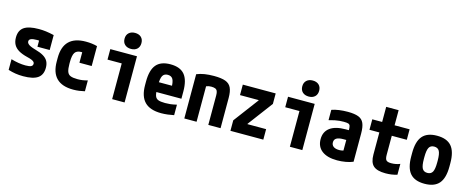

<svg xmlns="http://www.w3.org/2000/svg" viewBox="-39 -1418 5078 2087"><g transform="rotate(15 2500.0 -375.0)"><path d="M234 10Q188 10 147 3.5Q106 -3 65 -16V-136Q110 -123 150 -116.5Q190 -110 228 -110Q273 -110 291.5 -119.5Q310 -129 310 -151Q310 -162 301.5 -171Q293 -180 274 -188Q255 -196 225 -203Q163 -218 124.5 -241Q86 -264 68 -297.5Q50 -331 50 -377Q50 -457 102.5 -493.5Q155 -530 269 -530Q310 -530 349 -525Q388 -520 440 -508V-340H302V-480L361 -405Q330 -408 312 -409Q294 -410 280 -410Q233 -410 211.5 -400.5Q190 -391 190 -370Q190 -357 200 -345.5Q210 -334 231.5 -324Q253 -314 288 -304Q347 -288 382.5 -266.5Q418 -245 434 -215Q450 -185 450 -142Q450 -63 398 -26.5Q346 10 234 10Z M797 10Q546 10 546 -240V-280Q546 -530 798 -530Q868 -530 926 -514V-290H788V-495L860 -390Q842 -398 820.5 -403Q799 -408 777 -408Q727 -408 706.5 -377.5Q686 -347 686 -270V-250Q686 -194 696.5 -164Q707 -134 734.5 -123Q762 -112 813 -112Q843 -112 867.5 -115.5Q892 -119 926 -128V-6Q897 1 864.5 5.5Q832 10 797 10Z M1234 0V-402H1074V-520H1374V0ZM1290 -580Q1246 -580 1220 -604Q1194 -628 1194 -670Q1194 -712 1220 -736Q1246 -760 1289 -760Q1333 -760 1358.5 -736Q1384 -712 1384 -670Q1384 -628 1358.5 -604Q1333 -580 1290 -580Z M1788 10Q1662 10 1601 -51.5Q1540 -113 1540 -240V-280Q1540 -409 1590.5 -469.5Q1641 -530 1750 -530Q1859 -530 1909.5 -469.5Q1960 -409 1960 -280V-199H1608V-309H1850L1826 -274Q1826 -351 1809 -381.5Q1792 -412 1751 -412Q1710 -412 1693 -381.5Q1676 -351 1676 -274V-246Q1676 -188 1685.5 -158.5Q1695 -129 1721.5 -118.5Q1748 -108 1800 -108Q1829 -108 1858 -111Q1887 -114 1930 -124V-6Q1897 1 1860 5.5Q1823 10 1788 10Z M2046 -498Q2087 -515 2134 -522.5Q2181 -530 2240 -530Q2322 -530 2368.5 -513Q2415 -496 2434.5 -454.5Q2454 -413 2454 -340V0H2316V-332Q2316 -362 2309 -379Q2302 -396 2285.5 -403Q2269 -410 2240 -410Q2224 -410 2211 -407.5Q2198 -405 2181 -398Q2164 -391 2136 -376L2184 -462V0H2046Z M2565 0V-118L2775 -398V-402H2565V-520H2935V-402L2725 -122V-118H2935V0Z M3234 0V-402H3074V-520H3374V0ZM3290 -580Q3246 -580 3220 -604Q3194 -628 3194 -670Q3194 -712 3220 -736Q3246 -760 3289 -760Q3333 -760 3358.5 -736Q3384 -712 3384 -670Q3384 -628 3358.5 -604Q3333 -580 3290 -580Z M3767 10Q3656 10 3595.5 -36Q3535 -82 3535 -167Q3535 -251 3595.5 -295.5Q3656 -340 3771 -340H3876V-230H3773Q3723 -230 3698 -215Q3673 -200 3673 -168Q3673 -137 3696 -120.5Q3719 -104 3761 -104Q3786 -104 3805.5 -110.5Q3825 -117 3843 -131L3807 -58V-336Q3807 -371 3802 -387.5Q3797 -404 3780.5 -409Q3764 -414 3730 -414Q3705 -414 3682 -412Q3659 -410 3631.5 -404.5Q3604 -399 3565 -388V-504Q3601 -517 3647 -523.5Q3693 -530 3745 -530Q3822 -530 3865.5 -513Q3909 -496 3927 -454.5Q3945 -413 3945 -340V-22Q3911 -7 3863 1.5Q3815 10 3767 10Z M4311 10Q4216 10 4174.5 -27.5Q4133 -65 4133 -153V-402H4022V-520H4133V-690H4273V-520H4442V-402H4273V-187Q4273 -143 4287.5 -127.5Q4302 -112 4343 -112Q4370 -112 4395.5 -117Q4421 -122 4442 -131V-9Q4410 1 4378 5.5Q4346 10 4311 10Z M4750 10Q4639 10 4587 -50.5Q4535 -111 4535 -240V-280Q4535 -409 4587 -469.5Q4639 -530 4750 -530Q4861 -530 4913 -469.5Q4965 -409 4965 -280V-240Q4965 -111 4913 -50.5Q4861 10 4750 10ZM4750 -112Q4791 -112 4808 -143Q4825 -174 4825 -250V-270Q4825 -346 4808 -377Q4791 -408 4750 -408Q4709 -408 4692 -377Q4675 -346 4675 -270V-250Q4675 -174 4692 -143Q4709 -112 4750 -112Z"/></g></svg>

Font: M PLUS Code Latin
Style: Bold
Weight: 700
Designer: Coji Morishita
Foundry: UNDERFOREST DESIGN
Version: Version 1.002; ttfautohint (v1.8.3)